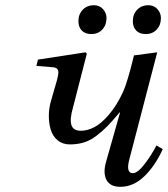

<svg xmlns="http://www.w3.org/2000/svg" viewBox="-20 -702 642 734"><path d="M487.8 -621.1Q487.8 -647.9 504.6 -665Q521.5 -682.1 546.9 -682.1Q568.4 -682.1 581.8 -667.2Q595.2 -652.3 595.2 -632.8Q595.2 -606.4 579.1 -589.1Q563 -571.8 537.1 -571.8Q513.7 -571.8 500.7 -585.2Q487.8 -598.6 487.8 -621.1ZM279.8 -621.1Q279.8 -647.9 296.6 -665Q313.5 -682.1 338.9 -682.1Q360.4 -682.1 373.8 -667.2Q387.2 -652.3 387.2 -632.8Q387.2 -606.4 371.1 -589.1Q355 -571.8 329.1 -571.8Q305.7 -571.8 292.7 -585.2Q279.8 -598.6 279.8 -621.1ZM119.1 -450.2 125 -474.1 307.1 -502 312 -497.1 258.8 -290Q246.1 -246.6 252.9 -224.4Q259.8 -202.1 289.1 -202.1Q314.5 -202.1 341.1 -216.1Q367.7 -230 397 -264.4Q426.3 -298.8 450.2 -350.1Q458 -366.7 468.5 -401.6Q479 -436.5 485.4 -463.4L492.2 -490.2L581.1 -502L475.1 -95.2Q460 -40 487.8 -40Q506.3 -40 533 -75Q559.6 -109.9 578.1 -146L602.1 -131.8Q573.7 -68.8 532 -28.3Q490.2 12.2 439.9 12.2Q400.4 12.2 386.7 -14.9Q373 -42 386.2 -85.9L439 -272H437Q409.7 -239.3 390.9 -220Q372.1 -200.7 348.6 -182.9Q325.2 -165 300.8 -157.5Q276.4 -149.9 247.1 -149.9Q219.2 -149.9 200.2 -165.8Q181.2 -181.6 173.8 -206.8Q166.5 -231.9 166.7 -260.5Q167 -289.1 174.8 -315.9L198.2 -397Q202.6 -414.1 203.1 -423.1Q203.6 -432.1 199.2 -438Q194.8 -443.8 183.1 -444.8Z"/></svg>

Font: Linguistics Pro
Style: Italic
Weight: 400
Italic angle: -12°
Designer: Stefan Peev, Context Ltd
Foundry: Stefan Peev, Context Ltd
Version: Version 001.000